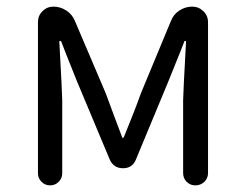

<svg xmlns="http://www.w3.org/2000/svg" viewBox="-20 -560 740 580"><path d="M94.7 -36.1V-493.2Q94.7 -512.7 108.4 -526.4Q122.1 -540 141.6 -540Q162.1 -540 180.2 -528.3Q198.2 -516.6 206.1 -497.1L299.8 -277.3Q306.6 -257.8 323.2 -213.9Q339.8 -169.9 348.6 -146.5Q348.6 -143.6 351.1 -143.6Q353.5 -143.6 354.5 -146.5Q389.6 -232.4 405.3 -277.3L496.1 -496.1Q503.9 -516.6 522 -528.3Q540 -540 560.5 -540Q580.1 -540 594.2 -526.4Q608.4 -512.7 608.4 -493.2V-37.1Q608.4 -21.5 597.2 -10.7Q585.9 0 570.3 0Q554.7 0 543.9 -10.7Q533.2 -21.5 533.2 -37.1V-257.8Q533.2 -274.4 542 -434.6Q542 -436.5 540 -436.5Q538.1 -436.5 537.1 -435.5Q528.3 -412.1 510.7 -369.1Q493.2 -326.2 488.3 -313.5L390.6 -78.1Q379.9 -51.8 351.6 -51.8Q323.2 -51.8 311.5 -78.1L212.9 -313.5Q170.9 -418 165 -434.6Q164.1 -436.5 161.6 -436.5Q159.2 -436.5 159.2 -434.6Q168 -274.4 168 -257.8V-36.1Q168 -21.5 157.2 -10.7Q146.5 0 131.3 0Q116.2 0 105.5 -10.7Q94.7 -21.5 94.7 -36.1Z"/></svg>

Font: Gen Jyuu Gothic Normal
Style: Regular
Weight: 300
Designer: [Source Han Sans]
Ryoko NISHIZUKA  (kana & ideographs); Paul D. Hunt (Latin, Greek & Cyrillic); Wenlong ZHANG  (bopomofo
Version: Version 1.002.20150607